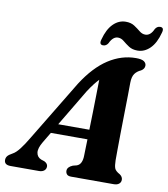

<svg xmlns="http://www.w3.org/2000/svg" viewBox="-126 -989 933 1069"><g transform="rotate(10 340.0 -454.0)"><path d="M160.5 -162Q137.5 -123.5 141.2 -99Q145 -74.5 168 -65L187.5 -58.5Q207 -48.5 207 -32.5Q207 -17.5 196.2 -8.8Q185.5 0 167.5 0H6.5Q-29.5 0 -29.5 -28Q-29.5 -40 -22.5 -49.5Q-15.5 -59 6.5 -71Q24.5 -80.5 45.5 -108Q66.5 -135.5 88.5 -173L296.5 -516.5Q361 -617 435 -665Q509 -713 590.5 -713Q623 -713 636 -703.8Q649 -694.5 649 -680.5Q649 -662 630 -650.5Q608 -641 595.5 -623.8Q583 -606.5 582.5 -572Q582.5 -547 581.8 -500.8Q581 -454.5 580 -399Q579 -343.5 578.2 -289.2Q577.5 -235 577.2 -192.8Q577 -150.5 577 -133Q577.5 -102.5 583 -88Q588.5 -73.5 613.5 -60Q630 -48.5 630 -31.5Q630 -17.5 619.5 -8.8Q609 0 590 0H349.5Q331.5 0 324.5 -8.2Q317.5 -16.5 317.5 -28Q317.5 -49.5 347.5 -62L369 -67.5Q385 -73 392.5 -89.2Q400 -105.5 400 -130Q400.5 -145 401 -168.5Q401.5 -192 402.5 -220.5H195.5ZM352 -483.5 227.5 -275H403.5Q405 -322 406 -373.2Q407 -424.5 408 -472.5Q409 -520.5 409.5 -558.5Q398 -546.5 383.8 -528.5Q369.5 -510.5 352 -483.5ZM590.5 -755.5Q561 -755.5 541.2 -768.5Q521.5 -781.5 505.8 -794.8Q490 -808 472 -808Q443.5 -808 425 -768Q414.5 -751 397 -751Q373 -751 382.5 -782Q398 -841 429 -871.8Q460 -902.5 499.5 -902.5Q529 -902.5 548.8 -889.5Q568.5 -876.5 584.2 -863.5Q600 -850.5 618 -850.5Q647.5 -850.5 665 -890.5Q675.5 -907.5 693 -907.5Q717 -907.5 707.5 -876.5Q692 -817 660.8 -786.2Q629.5 -755.5 590.5 -755.5Z"/></g></svg>

Font: Fraunces 9pt
Style: Bold Italic
Weight: 700
Italic angle: -16°
Version: Version 1.000;[b76b70a41]